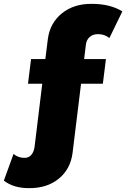

<svg xmlns="http://www.w3.org/2000/svg" viewBox="-130 -772 654 995"><path d="M380 -595Q353 -596 335.5 -581Q318 -566 315 -540L306 -466H419L403 -338H290L246 21Q235 105 174 154.5Q113 204 19 203Q-60 203 -110 164L-60 26Q-35 46 -5 46Q17 47 31 32Q45 17 49 -10L89 -338H15L31 -466H105L118 -570Q129 -653 191 -703Q253 -753 346 -752Q441 -752 504 -713L437 -575Q411 -595 380 -595Z"/></svg>

Font: Montserrat Extra Bold
Style: Regular
Weight: 800
Designer: Julieta Ulanovsky
Foundry: Julieta Ulanovsky
Version: Version 3.001;PS 003.001;hotconv 1.0.70;makeotf.lib2.5.58329